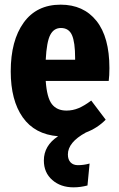

<svg xmlns="http://www.w3.org/2000/svg" viewBox="-20 -568 510 823"><path d="M446 -221H176Q181 -149 202.5 -121.5Q224 -94 265 -94Q292 -94 317 -104.5Q342 -115 371 -137L433 -55Q398 -19 348 0Q271 42 271 94Q271 116 282.5 128Q294 140 314 140Q339 140 364 133L355 227Q325 235 295 235Q240 235 204 203.5Q168 172 168 120Q168 56 229 16Q129 8 77.5 -65Q26 -138 26 -262Q26 -394 81.5 -471Q137 -548 240 -548Q338 -548 393.5 -478.5Q449 -409 449 -276Q449 -244 446 -221ZM302 -319Q302 -387 288.5 -417.5Q275 -448 241 -448Q211 -448 195.5 -418.5Q180 -389 176 -312H302Z"/></svg>

Font: Fira Sans Extra Condensed
Style: Bold
Weight: 700
Width: 1
Designer: Carrois Corporate & Edenspiekermann AG
Foundry: Carrois Corporate GbR & Edenspiekermann AG
Version: Version 4.203